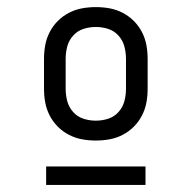

<svg xmlns="http://www.w3.org/2000/svg" viewBox="-20 -713 540 541"><path d="M250 -317Q230 -317 211 -320.5Q192 -324 174.5 -333Q157 -342 143 -356Q129 -370 120 -387.5Q111 -405 107.5 -424Q104 -443 104 -463V-547Q104 -567 107.5 -586Q111 -605 120 -622.5Q129 -640 143 -654Q157 -668 174.5 -677Q192 -686 211 -689.5Q230 -693 250 -693Q270 -693 289 -689.5Q308 -686 325.5 -677Q343 -668 357 -654Q371 -640 380 -622.5Q389 -605 392.5 -586Q396 -567 396 -547V-463Q396 -443 392.5 -424Q389 -405 380 -387.5Q371 -370 357 -356Q343 -342 325.5 -333Q308 -324 289 -320.5Q270 -317 250 -317ZM250 -373Q268 -373 285 -378.5Q302 -384 314 -397.5Q326 -411 330.5 -428Q335 -445 335 -463V-547Q335 -565 330.5 -582Q326 -599 314 -612.5Q302 -626 285 -631.5Q268 -637 250 -637Q232 -637 215 -631.5Q198 -626 186 -612.5Q174 -599 169.5 -582Q165 -565 165 -547V-463Q165 -445 169.5 -428Q174 -411 186 -397.5Q198 -384 215 -378.5Q232 -373 250 -373ZM110 -192V-244H390V-192Z"/></svg>

Font: Iosevka SS18 Light
Style: Regular
Weight: 300
Monospace: yes
Designer: Belleve Invis
Foundry: Belleve Invis
Version: Version 25.1.1; ttfautohint (v1.8.4)